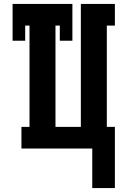

<svg xmlns="http://www.w3.org/2000/svg" viewBox="-20 -755 640 976"><path d="M449 201V0H89V-110H130V-625H108V-548H44V-735H348V-548H284V-625H262V-110H391V-735H564V-625H523V-110H564V201Z"/></svg>

Font: Iosevka Etoile Extrabold
Style: Regular
Weight: 800
Designer: Belleve Invis
Foundry: Belleve Invis
Version: Version 22.1.2; ttfautohint (v1.8.4)